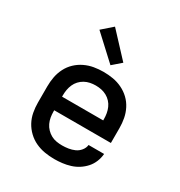

<svg xmlns="http://www.w3.org/2000/svg" viewBox="-181 -893 962 1027"><g transform="rotate(30 300.0 -380.0)"><path d="M303 8Q273 8 243.5 3Q214 -2 187 -14.5Q160 -27 138 -48Q116 -69 102 -95Q88 -121 82.5 -150.5Q77 -180 77 -210V-310Q77 -340 82.5 -369Q88 -398 101.5 -424.5Q115 -451 136.5 -471.5Q158 -492 185 -505Q212 -518 241 -523Q270 -528 300 -528Q330 -528 359 -523Q388 -518 415 -505Q442 -492 463.5 -471.5Q485 -451 498.5 -424.5Q512 -398 517.5 -369Q523 -340 523 -310V-218H173V-210Q173 -192 176 -174.5Q179 -157 186.5 -141Q194 -125 206.5 -112Q219 -99 234.5 -90.5Q250 -82 267.5 -79Q285 -76 303 -76Q322 -76 341.5 -79Q361 -82 379 -90Q397 -98 410 -114Q423 -130 425 -149H521Q519 -124 509.5 -100.5Q500 -77 483.5 -58.5Q467 -40 446 -26.5Q425 -13 401 -5.5Q377 2 352 5Q327 8 303 8ZM173 -302H427V-310Q427 -328 424 -345Q421 -362 414 -378Q407 -394 395 -407Q383 -420 367.5 -428.5Q352 -437 335 -440.5Q318 -444 300 -444Q282 -444 265 -440.5Q248 -437 232.5 -428.5Q217 -420 205 -407Q193 -394 186 -378Q179 -362 176 -345Q173 -328 173 -310ZM313 -577 167 -712 231 -768 366 -623Z"/></g></svg>

Font: Iosevka Aile Medium
Style: Regular
Weight: 500
Designer: Belleve Invis
Foundry: Belleve Invis
Version: Version 27.3.5; ttfautohint (v1.8.4)